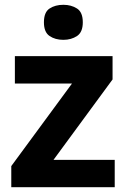

<svg xmlns="http://www.w3.org/2000/svg" viewBox="-20 -780 528 800"><path d="M458 0H27V-88L280 -432H42V-546H449V-449L203 -114H458ZM244 -760Q277 -760 301 -744.5Q325 -729 325 -687Q325 -646 301 -630Q277 -614 244 -614Q210 -614 186.5 -630Q163 -646 163 -687Q163 -729 186.5 -744.5Q210 -760 244 -760Z"/></svg>

Font: Noto Sans Devanagari
Style: Bold
Weight: 700
Version: Version 2.003